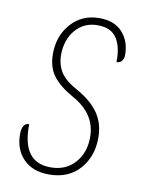

<svg xmlns="http://www.w3.org/2000/svg" viewBox="-69 -597 496 657"><g transform="rotate(10 179.0 -268.5)"><path d="M25 -108Q25 -148 50 -148Q47 -15 147 -15Q200 -15 231.5 -50.5Q263 -86 263 -140Q263 -221 181 -266Q133 -293 110.5 -323Q88 -353 88 -399Q88 -462 126 -504.5Q164 -547 224 -547Q277 -547 304.5 -516Q332 -485 332 -439Q332 -425 325.5 -417Q319 -409 307 -409Q309 -459 289.5 -490.5Q270 -522 222 -522Q175 -522 145.5 -487.5Q116 -453 116 -399Q117 -362 135 -337Q153 -312 193 -291Q241 -264 266 -228.5Q291 -193 291 -143Q291 -77 252 -33.5Q213 10 146 10Q89 10 57 -23Q25 -56 25 -108Z"/></g></svg>

Font: Noto Serif NarrowThin
Style: Italic
Weight: 250
Width: 4
Italic angle: -12°
Designer: Monotype Design Team
Foundry: Monotype Imaging Inc.
Version: Version 1.001